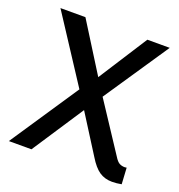

<svg xmlns="http://www.w3.org/2000/svg" viewBox="-110 -662 714 766"><g transform="rotate(20 247.0 -278.5)"><path d="M488 8Q478 10 467.5 11Q457 12 448 12Q417 12 394 -3.5Q371 -19 348 -57L219 -261L18 -569H124L280 -320L432 -89Q443 -71 453 -65.5Q463 -60 476 -60Q478 -60 480 -60.5Q482 -61 484 -61ZM6 0 214 -311 233 -329 387 -569H482L280 -269L265 -248L102 0Z"/></g></svg>

Font: Yaldevi Medium
Style: Regular
Weight: 500
Designer: Sol Matas, Rajitha Manaperi, Kosala Senevirathne
Foundry: Mooniak
Version: Version 1.100